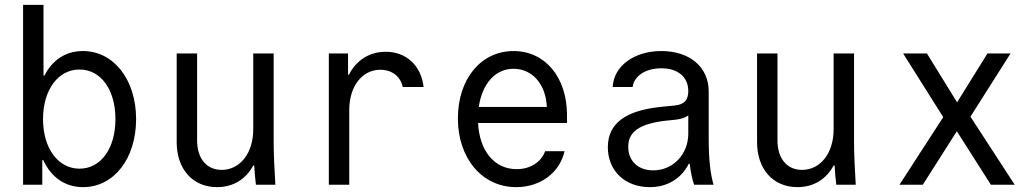

<svg xmlns="http://www.w3.org/2000/svg" viewBox="-20 -760 4240 790"><path d="M75 0H154V-101H158C191 -30 248 10 322 10C449 10 540 -108 540 -270C540 -432 448 -550 321 -550C251 -550 196 -514 163 -449H159V-740H75ZM307 -66C219 -66 157 -150 157 -270C157 -390 219 -474 307 -474C395 -474 455 -391 455 -270C455 -149 395 -66 307 -66Z M1106 -180V-540H1022V-228C1022 -130 968 -61 892 -61C830 -61 791 -108 791 -182V-540H707V-175C707 -64 773 10 873 10C940 10 992 -23 1022 -79H1026C1027 -53 1030 -27 1033 0H1113C1109 -63 1106 -129 1106 -180Z M1417 0V-307C1417 -405 1470 -473 1545 -473C1592 -473 1628 -446 1637 -402H1723C1713 -490 1652 -547 1567 -547C1500 -547 1446 -512 1416 -453H1412V-540H1333V0Z M1947 -254H2313V-286C2313 -442 2223 -550 2093 -550C1959 -550 1864 -435 1864 -273C1864 -108 1964 10 2104 10C2203 10 2283 -49 2303 -138H2223C2207 -93 2162 -64 2106 -64C2014 -64 1953 -139 1947 -254ZM2093 -477C2169 -477 2226 -415 2230 -320H1950C1964 -416 2018 -477 2093 -477Z M2812 -385C2812 -348 2795 -330 2757 -326L2707 -321C2555 -307 2481 -253 2481 -154C2481 -57 2552 10 2653 10C2726 10 2783 -25 2814 -86H2818C2822 -51 2828 -22 2836 0H2916C2902 -47 2896 -109 2896 -193V-384C2896 -484 2818 -550 2701 -550C2589 -550 2505 -488 2501 -402H2583C2589 -448 2637 -479 2701 -479C2770 -479 2812 -443 2812 -385ZM2812 -285V-210C2812 -124 2748 -59 2668 -59C2606 -59 2565 -97 2565 -156C2565 -218 2611 -250 2716 -263L2764 -268C2784 -271 2800 -276 2812 -285Z M3494 -180V-540H3410V-228C3410 -130 3356 -61 3280 -61C3218 -61 3179 -108 3179 -182V-540H3095V-175C3095 -64 3161 10 3261 10C3328 10 3380 -23 3410 -79H3414C3415 -53 3418 -27 3421 0H3501C3497 -63 3494 -129 3494 -180Z M3681 0H3777L3917 -220L4057 0H4155L3973 -280L4138 -540H4043L3918 -339L3794 -540H3696L3861 -278Z"/></svg>

Font: CommitMonoNiceRocks
Style: Regular
Weight: 400
Monospace: yes
Designer: Eigil Nikolajsen
Foundry: Eigil Nikolajsen
Version: Version 1.143